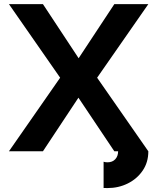

<svg xmlns="http://www.w3.org/2000/svg" viewBox="-20 -743 772 943"><path d="M365.2 -263.2 190.9 0H23.9L275.4 -361.3L23.9 -722.7H190.9L366.2 -457L541.5 -722.7H708.5L457 -361.3L708.5 0Q708.5 54.2 680.9 94.7Q653.3 135.3 607.7 158Q562 180.7 507.8 180.7Q496.6 180.7 488.8 180.2V51.3Q497.1 54.2 507.8 54.2Q532.2 54.2 546.1 39.1Q560.1 23.9 560.1 0H541.5Z"/></svg>

Font: Giphurs
Style: Bold
Weight: 700
Version: Version 0.920; ttfautohint (v1.8.4.7-5d5b)